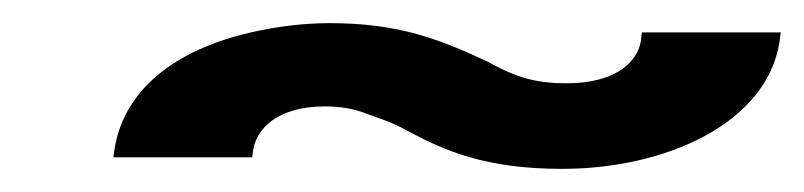

<svg xmlns="http://www.w3.org/2000/svg" viewBox="-20 -350 695 166"><path d="M78 -214H198L199 -221C202 -238 219 -258 261 -258C274 -258 286 -256 296 -252C307 -248 320 -244 332 -237C364 -220 399 -204 466 -204C555 -204 643 -243 654 -314L655 -322H535L534 -314C531 -297 513 -278 470 -278C439 -278 423 -285 401 -297C360 -316 325 -330 265 -330C242 -330 219 -327 197 -322C131 -307 87 -272 79 -221Z"/></svg>

Font: Aerodynamic
Style: BdObl
Weight: 500
Designer: Google
Version: Version 2.000980; 2014